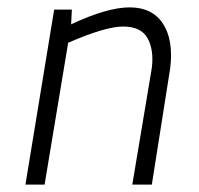

<svg xmlns="http://www.w3.org/2000/svg" viewBox="-20 -501 540 521"><path d="M175 -475 173 -435Q271 -481 332 -481Q393 -481 422 -437Q451 -393 442 -317L392 0H339L392 -317Q398 -366 380 -398Q362 -429 314 -429Q266 -429 165 -385L101 0H49L127 -475Z"/></svg>

Font: TypoPRO Lekton
Style: Italic
Weight: 400
Italic angle: -9.3°
Designer: Paolo Mazzetti, Luciano Perondi, Raffaele Flato, Elena Papassissa, Emilio Macchia, Michela Povoleri, Tobias Seemiller, R
Version: Version 3.000